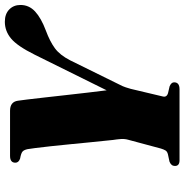

<svg xmlns="http://www.w3.org/2000/svg" viewBox="-4 -758 762 793"><g transform="rotate(-90 376.5 -361.0)"><path d="M433.5 -22.5Q433.5 0 405 0H111.5Q88 0 88 -19Q88 -34.5 106 -41.5L136.5 -48Q148 -51 152.2 -58.2Q156.5 -65.5 160 -77L196.5 -213Q200.5 -227.5 199.2 -243.2Q198 -259 195.5 -274.5Q194.5 -283.5 191.8 -310.5Q189 -337.5 185.2 -375.2Q181.5 -413 177.5 -454Q173.5 -495 169.5 -532Q165.5 -569 162.2 -594.8Q159 -620.5 157.5 -627.5Q154.5 -642 147.8 -648.2Q141 -654.5 118.5 -658.5Q101.5 -664.5 101.5 -678Q101.5 -700 129.5 -700H316Q353 -700 357.5 -667.5Q359 -659 362.5 -629.5Q366 -600 370.8 -557.8Q375.5 -515.5 380.8 -468.5Q386 -421.5 391.2 -377.5Q396.5 -333.5 400.5 -301L547.5 -598Q583 -669.5 614 -695.5Q645 -721.5 683.5 -721.5Q716 -721.5 734.5 -703.2Q753 -685 753 -657Q753 -621.5 726 -596.5Q699 -571.5 647 -552Q602.5 -535.5 574.2 -514.8Q546 -494 524.5 -452L425 -250Q416.5 -234 412.8 -222.2Q409 -210.5 406.5 -201.5L375.5 -71Q370 -53 389 -47.5L417 -41Q433.5 -34 433.5 -22.5Z"/></g></svg>

Font: Fraunces 72pt S000 Black
Style: Italic
Weight: 900
Italic angle: -16°
Version: Version 1.000; ttfautohint (v1.8.3)